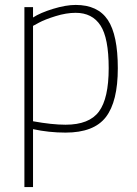

<svg xmlns="http://www.w3.org/2000/svg" viewBox="-20 -529 556 779"><path d="M79 230V-500H114V-458Q143 -477 195 -493Q247 -509 287 -509Q377 -509 417.5 -448Q458 -387 458 -252Q458 -117 409.5 -54Q361 9 246 9Q178 9 114 -5V230ZM287 -477Q249 -477 205.5 -463.5Q162 -450 138 -437L114 -424V-37Q191 -23 246 -23Q342 -23 381.5 -76.5Q421 -130 421 -252.5Q421 -375 387.5 -426Q354 -477 287 -477Z"/></svg>

Font: Titillium Web[RUS by Daymarius]
Style: Regular
Weight: 200
Designer: Cyrillization by Daymarius
Foundry: Cyrillization by Daymarius
Version: Version 1.002 September 11, 2018